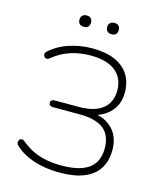

<svg xmlns="http://www.w3.org/2000/svg" viewBox="-129 -976 903 1077"><g transform="rotate(15 322.5 -437.5)"><path d="M319 8Q235 8 167 -15Q99 -38 57 -79Q51 -85 50 -91.5Q49 -98 51 -104.5Q53 -111 58 -114.5Q63 -118 69.5 -118Q76 -118 83 -112Q115 -85 150.5 -67.5Q186 -50 228 -41.5Q270 -33 319 -33Q392 -33 438.5 -50.5Q485 -68 507.5 -102.5Q530 -137 530 -188Q530 -265 483.5 -301Q437 -337 345 -337H188Q178 -337 172 -342.5Q166 -348 166 -357Q166 -366 172 -371Q178 -376 188 -376H330Q420 -376 467 -413.5Q514 -451 514 -521Q514 -568 492 -602Q470 -636 426.5 -654Q383 -672 319 -672Q258 -672 203 -654Q148 -636 101 -597Q94 -591 87 -590.5Q80 -590 75 -593.5Q70 -597 67.5 -603.5Q65 -610 66.5 -616.5Q68 -623 75 -629Q123 -672 187.5 -692.5Q252 -713 319 -713Q398 -713 451 -689.5Q504 -666 531 -623Q558 -580 558 -520Q558 -453 518 -409Q478 -365 410 -351V-365Q485 -358 529.5 -312.5Q574 -267 574 -191Q574 -128 546.5 -83.5Q519 -39 462.5 -15.5Q406 8 319 8ZM401 -817Q385 -817 376 -825.5Q367 -834 367 -850Q367 -866 376 -874.5Q385 -883 401 -883Q417 -883 425.5 -874.5Q434 -866 434 -850Q434 -834 425.5 -825.5Q417 -817 401 -817ZM240 -817Q224 -817 215 -825.5Q206 -834 206 -850Q206 -866 215 -874.5Q224 -883 240 -883Q256 -883 264.5 -874.5Q273 -866 273 -850Q273 -834 264.5 -825.5Q256 -817 240 -817Z"/></g></svg>

Font: Nunito ExtraLight
Style: Regular
Weight: 200
Designer: Vernon Adams
Foundry: Vernon Adams
Version: Version 3.602;April 4, 2023;FontCreator 14.0.0.2856 64-bit